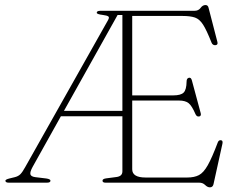

<svg xmlns="http://www.w3.org/2000/svg" viewBox="-20 -744 972 782"><path d="M478.5 -46V-270.5H228L113 -64.5Q101.5 -43.5 103.8 -34.2Q106 -25 123.5 -22.5L169 -17Q185.5 -14.5 185.5 -8Q185.5 0 171 0H16Q2 0 2 -8Q2 -13 18 -17L40.5 -22.5Q54.5 -26 63 -34.5Q71.5 -43 83 -64L420 -662Q426.5 -673.5 421 -677.2Q415.5 -681 399.5 -683Q374 -686 374 -692Q374 -700 389 -700H772Q788.5 -700 797 -711.8Q805.5 -723.5 817 -723.5Q827 -723.5 829.5 -712L865.5 -573Q868.5 -561.5 858 -560Q846 -559 841.5 -570.5Q822 -620 807.5 -643Q793 -666 774.2 -672.5Q755.5 -679 724 -679H518.5V-355.5H686Q716.5 -355.5 728 -367Q739.5 -378.5 740 -412Q740 -424.5 748.5 -427Q758 -430 761.5 -416.5L797.5 -283Q800.5 -271.5 791 -269.5Q781.5 -268 776.5 -278.5Q761.5 -313.5 748 -324Q734.5 -334.5 709.5 -334.5H518.5V-54.5Q518.5 -21 573 -21H742.5Q771.5 -21 790.2 -30.8Q809 -40.5 826.2 -71Q843.5 -101.5 867 -164Q870.5 -173 878 -173Q889 -173 886 -159L849.5 6.5Q846.5 19 835 19Q825 19 815.5 9.5Q806 0 791.5 0H410Q397.5 0 397.5 -8Q397.5 -15.5 412 -17.5L454 -23Q478.5 -26 478.5 -46ZM459 -683 240.5 -292.5H478.5V-683Z"/></svg>

Font: Fraunces 9pt Thin
Style: Regular
Weight: 100
Version: Version 1.000;[b76b70a41]